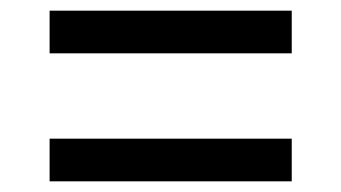

<svg xmlns="http://www.w3.org/2000/svg" viewBox="-20 -470 640 360"><path d="M73 -130V-210H527V-130ZM73 -370V-450H527V-370Z"/></svg>

Font: Radio Canada
Style: Regular
Weight: 400
Designer: Charles Daoud, Etienne Aubert Bonn, Alexandre Saumier Demers, Jacques Le Bailly
Foundry: Radio-Canada
Version: Version 2.104;gftools[0.9.28.dev5+ged2979d]